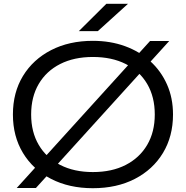

<svg xmlns="http://www.w3.org/2000/svg" viewBox="-20 -978 979 1011"><path d="M770 -762H871L169 12H68ZM469 13Q344 13 249 -36Q154 -85 101 -172.5Q48 -260 48 -375Q48 -491 101 -578Q154 -665 249 -714Q344 -763 469 -763Q561 -763 638 -735Q715 -707 771.5 -655.5Q828 -604 859.5 -533Q891 -462 891 -375Q891 -260 838 -172.5Q785 -85 690 -36Q595 13 469 13ZM469 -72Q569 -72 642 -109.5Q715 -147 755 -215Q795 -283 795 -375Q795 -468 755 -536Q715 -604 642 -641Q569 -678 469 -678Q370 -678 297 -641Q224 -604 184 -536Q144 -468 144 -375Q144 -283 184 -215Q224 -147 297 -109.5Q370 -72 469 -72ZM540 -958H654L495 -814H395Z"/></svg>

Font: Unbounded Light
Style: Regular
Weight: 300
Designer: Luke Prowse, Jean-Baptiste Morizot, Fátima Lázaro, Florian Runge
Foundry: NaN
Version: Version 1.700